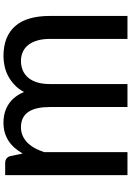

<svg xmlns="http://www.w3.org/2000/svg" viewBox="160 -924 771 1132"><g transform="rotate(90 546.0 -357.5)"><path d="M1012 -723V-2H942Q907.5 -2 899.5 -33.5L885 -105Q869 -78.5 850.8 -57.5Q832.5 -36.5 810.2 -22Q788 -7.5 761.5 0.2Q735 8 703 8Q669 8 640.8 -0.5Q612.5 -9 590 -24.8Q567.5 -40.5 550.5 -62.8Q533.5 -85 522 -113Q504.5 -80.5 480.5 -57.8Q456.5 -35 428.8 -20.2Q401 -5.5 370.8 1.2Q340.5 8 311 8Q250 8 205.5 -10.2Q161 -28.5 131.5 -63.2Q102 -98 87.8 -148.8Q73.5 -199.5 73.5 -264.5V-723H209V-264.5Q209 -222.5 218.5 -190.8Q228 -159 245 -137.8Q262 -116.5 286 -105.8Q310 -95 338.5 -95Q369 -95 394.2 -105.8Q419.5 -116.5 437.5 -137.8Q455.5 -159 465.2 -190.8Q475 -222.5 475 -264.5V-723H610.5V-264.5Q610.5 -225.5 617.2 -194Q624 -162.5 638.2 -140.5Q652.5 -118.5 675.2 -106.8Q698 -95 730.5 -95Q777.5 -95 815.2 -128.2Q853 -161.5 876.5 -232V-723Z"/></g></svg>

Font: Lato 2
Style: Bold
Weight: 700
Designer: Lukasz Dziedzic with Adam Twardoch and Botio Nikoltchev
Foundry: tyPoland Lukasz Dziedzic
Version: Version 2.015; 2015-08-06; http://www.latofonts.com/